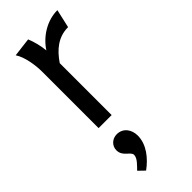

<svg xmlns="http://www.w3.org/2000/svg" viewBox="-257 -542 863 863"><g transform="rotate(-45 174.5 -110.0)"><path d="M139 -506 49 -495C72 -461 81 -399 81 -360V0H164V-330C198 -380 241 -418 305 -418L325 -506C259 -506 197 -467 162 -413C159 -444 151 -477 139 -506ZM119 77C91 77 67 98 67 127C67 168 109 176 109 198C109 220 82 243 68 258L97 286C142 253 182 205 182 148C182 110 159 77 119 77Z"/></g></svg>

Font: Rosario
Style: Regular
Weight: 400
Designer: Hector Gatti
Foundry: Omnibus Type
Version: Version 1.100